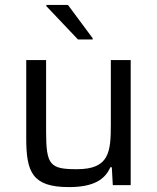

<svg xmlns="http://www.w3.org/2000/svg" viewBox="-20 -755 639 783"><path d="M169 -730 298 -594H358V-599L257 -735H169ZM261 8C365 8 409 -25 430 -73H436L440 0H513V-510H432V-247C432 -134 425 -65 294 -65C184 -65 168 -81 168 -219V-510H87V-191C87 -54 111 8 261 8Z"/></svg>

Font: Saira UNSAM
Style: Regular
Weight: 400
Designer: Hector Gatti with collaboration of the Omnibus-Type team
Foundry: Omnibus-Type
Version: Version 0.072;PS 000.072;hotconv 1.0.88;makeotf.lib2.5.64775